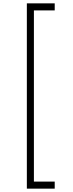

<svg xmlns="http://www.w3.org/2000/svg" viewBox="-20 -902 436 1144"><path d="M140 222H306V180H182V-840H306V-882H140Z"/></svg>

Font: Hauora ExtraLight
Style: Regular
Weight: 200
Designer: Mikhail Sharanda
Foundry: WCYS & Co.
Version: Version 1.010